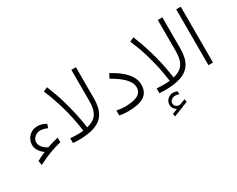

<svg xmlns="http://www.w3.org/2000/svg" viewBox="-116 -1167 2412 1958"><g transform="rotate(-30 1089.5 -188.0)"><path d="M128.4 -195.8C128.4 -219.7 138.2 -239.7 157.2 -256.3C176.3 -272.9 198.2 -281.2 224.1 -281.2C249.5 -281.2 276.9 -274.4 306.2 -260.7L321.3 -303.7C291.5 -323.7 257.3 -334 217.8 -334C141.1 -334 78.6 -271.5 78.6 -195.3C78.6 -144 107.9 -104 154.3 -68.8C113.3 -50.8 90.3 -41 54.2 -20L62.5 31.7C173.8 -26.9 266.1 -57.1 342.3 -74.7V-128.9C300.8 -120.6 260.7 -108.4 209.5 -91.3C162.1 -117.2 128.4 -152.8 128.4 -195.8Z M519 0C592.3 0 654.8 -8.8 706.1 -26.4C808.6 -61.5 862.8 -142.6 862.8 -288.6V-657.7H809.1V-290C809.1 -144 753.4 -93.3 655.8 -68.8C655.8 -68.8 653.3 -84.5 648.9 -115.2C644.5 -146 636.7 -188 625.5 -240.7C614.3 -293.5 598.6 -353.5 579.1 -420.4C559.6 -487.3 534.7 -556.6 504.9 -628.9L455.6 -606.4C516.1 -465.8 553.7 -331.1 575.7 -228C586.4 -176.3 593.8 -135.3 598.1 -105C602.5 -74.7 604.5 -59.6 604.5 -59.6C583.5 -57.1 564 -55.7 528.8 -55.7C504.9 -55.7 482.9 -57.1 450.2 -59.1V-2.9C474.1 -1.5 497.1 0 519 0Z M1095.7 -58.6C1067.9 -58.6 1035.6 -62 999.5 -68.8V-10.3C1032.2 -3.9 1066.9 -1 1103 -1C1183.6 -1 1245.6 -14.2 1288.1 -40.5C1330.6 -66.9 1352.1 -110.8 1352.1 -171.9C1352.1 -221.2 1332 -268.6 1292 -314C1251.5 -358.9 1196.3 -399.4 1126.5 -435.5L1100.6 -384.8C1159.7 -352.1 1207.5 -317.9 1243.7 -281.7C1279.3 -245.1 1297.4 -208 1297.4 -170.4C1297.4 -85.4 1212.9 -58.6 1095.7 -58.6Z M1536.6 0C1609.9 0 1672.4 -8.8 1723.6 -26.4C1826.2 -61.5 1880.4 -142.6 1880.4 -288.6V-657.7H1826.7V-290C1826.7 -144 1771 -93.3 1673.3 -68.8L1666.5 -115.2C1653.3 -205.6 1611.8 -413.6 1522.5 -628.9L1473.1 -606.4C1503.4 -536.1 1528.3 -468.3 1547.9 -403.3C1566.9 -337.9 1582 -279.3 1593.3 -228C1604 -176.3 1613.8 -120.1 1622.1 -59.6C1601.1 -57.1 1581.5 -55.7 1546.4 -55.7C1522.5 -55.7 1500.5 -57.1 1467.8 -59.1V-2.9C1491.7 -1.5 1514.6 0 1536.6 0ZM1481.9 249.5 1486.8 282.7 1663.6 212.9 1658.7 178.7 1598.6 201.2C1596.2 201.7 1592.8 203.6 1589.4 203.6C1586.4 204.1 1583.5 204.1 1581.1 204.1C1568.8 204.1 1557.1 199.7 1545.9 190.4C1534.7 181.2 1529.3 169.9 1529.3 155.8C1529.3 138.7 1535.6 125 1548.8 114.7C1562 104.5 1576.2 99.1 1592.3 99.1C1607.4 99.1 1622.6 101.1 1638.7 108.4L1638.2 73.2C1622.1 65.9 1605 62 1587.9 62C1564.9 62 1543.9 70.3 1525.4 87.4C1506.3 104 1497.1 125.5 1497.1 152.3C1497.1 189.5 1518.1 210.4 1542 225.6Z M2043.5 -657.7V0H2097.2V-657.7Z"/></g></svg>

Font: Vazirmatn ExtraLight
Style: Regular
Weight: 200
Designer: Saber Rastikerdar
Foundry: Saber Rastikerdar
Version: Version 33.003